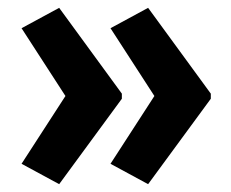

<svg xmlns="http://www.w3.org/2000/svg" viewBox="-20 -519 590 490"><path d="M518 -267 358 -49 262 -101 374 -274 262 -447 358 -499 518 -280ZM291 -267 131 -49 35 -101 147 -274 35 -447 131 -499 291 -280Z"/></svg>

Font: Noto Sans Gurmukhi UI Condensed
Style: Bold
Weight: 700
Width: 3
Designer: Jelle Bosma - Monotype Design Team
Foundry: Monotype Imaging Inc.
Version: Version 2.004; ttfautohint (v1.8.4.7-5d5b)